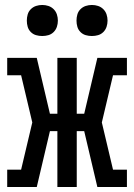

<svg xmlns="http://www.w3.org/2000/svg" viewBox="-20 -753 540 773"><path d="M9 0V-70H65L110 -260L65 -450H9V-520H128L181 -295H211V-520H289V-295H319L372 -520H491V-450H435L390 -260L435 -70H491V0H372L319 -225H289V0H211V-225H181L128 0ZM350 -608Q337 -608 325 -611.5Q313 -615 304 -624Q295 -633 291.5 -645Q288 -657 288 -670Q288 -683 291.5 -695Q295 -707 304 -716Q313 -725 325 -729Q337 -733 350 -733Q363 -733 375 -729Q387 -725 396 -716Q405 -707 409 -695Q413 -683 413 -670Q413 -657 409 -645Q405 -633 396 -624Q387 -615 375 -611.5Q363 -608 350 -608ZM150 -608Q137 -608 125 -611.5Q113 -615 104 -624Q95 -633 91.5 -645Q88 -657 88 -670Q88 -683 91.5 -695Q95 -707 104 -716Q113 -725 125 -729Q137 -733 150 -733Q163 -733 175 -729Q187 -725 196 -716Q205 -707 209 -695Q213 -683 213 -670Q213 -657 209 -645Q205 -633 196 -624Q187 -615 175 -611.5Q163 -608 150 -608Z"/></svg>

Font: Iosevka Curly Slab
Style: Regular
Weight: 400
Monospace: yes
Designer: Belleve Invis
Foundry: Belleve Invis
Version: Version 22.1.2; ttfautohint (v1.8.4)